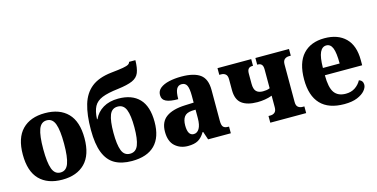

<svg xmlns="http://www.w3.org/2000/svg" viewBox="-76 -1155 3044 1551"><g transform="rotate(-15 1446.0 -380.0)"><path d="M289 10Q166 10 98.5 -59Q31 -128 31 -268Q31 -407 99 -476.5Q167 -546 289 -546Q412 -546 479.5 -477Q547 -408 547 -268Q547 -129 479 -59.5Q411 10 289 10ZM289 -50Q337 -50 356.5 -103Q376 -156 376 -268Q376 -380 356.5 -433Q337 -486 289 -486Q241 -486 221.5 -433Q202 -380 202 -268Q202 -156 221.5 -103Q241 -50 289 -50Z M871 10Q785 10 728 -22.5Q671 -55 642.5 -127.5Q614 -200 614 -319Q614 -444 639.5 -529.5Q665 -615 725.5 -663Q786 -711 892 -723Q960 -730 993.5 -736Q1027 -742 1039.5 -750Q1052 -758 1054 -770H1107Q1106 -704 1091 -666.5Q1076 -629 1034 -610.5Q992 -592 911 -582Q824 -572 776 -552.5Q728 -533 707.5 -494.5Q687 -456 684 -389H688Q713 -444 765 -475Q817 -506 892 -506Q1006 -506 1067 -442.5Q1128 -379 1128 -249Q1128 -121 1063 -55.5Q998 10 871 10ZM871 -51Q920 -51 939.5 -100.5Q959 -150 959 -249Q959 -348 939.5 -396.5Q920 -445 871 -445Q822 -445 803 -396.5Q784 -348 784 -249Q784 -150 803 -100.5Q822 -51 871 -51Z M1339 10Q1275 10 1231.5 -29Q1188 -68 1188 -149Q1188 -232 1242.5 -271Q1297 -310 1400 -314L1473 -317V-374Q1473 -434 1460.5 -460Q1448 -486 1417 -486Q1388 -486 1374 -460.5Q1360 -435 1360 -376Q1292 -376 1259 -392Q1226 -408 1226 -446Q1226 -481 1253.5 -503Q1281 -525 1327.5 -535.5Q1374 -546 1431 -546Q1535 -546 1587 -508.5Q1639 -471 1639 -378V-120Q1639 -83 1651 -69.5Q1663 -56 1691 -56H1699V0H1509L1486 -68H1481Q1456 -26 1424.5 -8Q1393 10 1339 10ZM1409 -71Q1438 -71 1455.5 -100.5Q1473 -130 1473 -188V-258L1443 -257Q1396 -254 1377.5 -228Q1359 -202 1359 -156Q1359 -71 1409 -71Z M2029 0V-56H2045Q2067 -56 2081.5 -68.5Q2096 -81 2096 -111V-208Q2067 -197 2035.5 -192Q2004 -187 1973 -187Q1888 -187 1843 -221Q1798 -255 1798 -335V-425Q1798 -455 1783.5 -467.5Q1769 -480 1747 -480H1731V-536H2013V-480H2005Q1986 -480 1975 -468Q1964 -456 1964 -428V-343Q1964 -298 1982.5 -279Q2001 -260 2038 -260Q2052 -260 2067 -262Q2082 -264 2096 -270V-428Q2096 -456 2085 -468Q2074 -480 2056 -480H2048V-536H2329V-480H2314Q2292 -480 2277 -467.5Q2262 -455 2262 -425V-111Q2262 -80 2277 -68Q2292 -56 2314 -56H2329V0Z M2647 10Q2516 10 2449.5 -60Q2383 -130 2383 -266Q2383 -406 2447.5 -476Q2512 -546 2627 -546Q2739 -546 2802.5 -483.5Q2866 -421 2866 -299V-256H2554Q2554 -153 2584.5 -110.5Q2615 -68 2680 -68Q2725 -68 2757.5 -89.5Q2790 -111 2809 -146Q2842 -135 2842 -100Q2842 -77 2820.5 -51.5Q2799 -26 2756 -8Q2713 10 2647 10ZM2694 -317Q2694 -407 2678 -446.5Q2662 -486 2627 -486Q2592 -486 2573.5 -446.5Q2555 -407 2554 -317Z"/></g></svg>

Font: Noto Serif SemiCondensed ExtraBold
Style: Regular
Weight: 800
Width: 4
Designer: Monotype Design Team
Foundry: Monotype Imaging Inc.
Version: Version 2.015